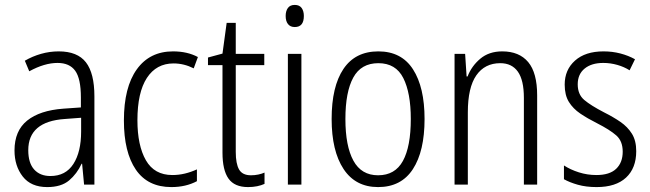

<svg xmlns="http://www.w3.org/2000/svg" viewBox="-20 -751 2644 781"><path d="M219 -542Q295 -542 329.5 -497.5Q364 -453 364 -359V0H322L314 -85H312Q293 -44 261 -17Q229 10 172 10Q106 10 72.5 -33Q39 -76 39 -139Q39 -219 90.5 -260.5Q142 -302 238 -309L309 -314V-355Q309 -431 286 -463Q263 -495 214 -495Q161 -495 99 -461L81 -504Q112 -522 147 -532Q182 -542 219 -542ZM244 -267Q95 -257 95 -140Q95 -88 119 -61.5Q143 -35 185 -35Q247 -35 278.5 -84Q310 -133 310 -216V-272Z M677 10Q581 10 532.5 -61Q484 -132 484 -261Q484 -396 536.5 -469Q589 -542 684 -542Q742 -542 785 -519L768 -473Q728 -493 686 -493Q616 -493 577.5 -434Q539 -375 539 -262Q539 -159 573.5 -99Q608 -39 681 -39Q707 -39 732 -45Q757 -51 781 -62V-14Q736 10 677 10Z M1001 -38Q1016 -38 1030.5 -41Q1045 -44 1056 -49V-3Q1043 3 1026 6.5Q1009 10 989 10Q934 10 909.5 -24.5Q885 -59 885 -130V-486H826V-517L885 -533L902 -658H939V-532H1055V-486H939V-133Q939 -85 952.5 -61.5Q966 -38 1001 -38Z M1179 -731Q1198 -731 1207 -718.5Q1216 -706 1216 -686Q1216 -641 1179 -641Q1161 -641 1151.5 -653Q1142 -665 1142 -686Q1142 -706 1151 -718.5Q1160 -731 1179 -731ZM1206 -532V0H1151V-532Z M1707 -267Q1707 -136 1659.5 -63Q1612 10 1518 10Q1426 10 1377.5 -63.5Q1329 -137 1329 -267Q1329 -399 1377 -470.5Q1425 -542 1519 -542Q1613 -542 1660 -469Q1707 -396 1707 -267ZM1385 -267Q1385 -157 1417.5 -97.5Q1450 -38 1518 -38Q1587 -38 1619 -96.5Q1651 -155 1651 -267Q1651 -373 1620.5 -433.5Q1590 -494 1519 -494Q1449 -494 1417 -435.5Q1385 -377 1385 -267Z M2023 -542Q2092 -542 2128.5 -498.5Q2165 -455 2165 -363V0H2111V-353Q2111 -425 2086.5 -459.5Q2062 -494 2015 -494Q1952 -494 1917.5 -444.5Q1883 -395 1883 -294V0H1829V-532H1872L1878 -440H1882Q1898 -482 1933.5 -512Q1969 -542 2023 -542Z M2568 -136Q2568 -67 2526.5 -28.5Q2485 10 2407 10Q2364 10 2330.5 0.5Q2297 -9 2274 -22V-78Q2300 -61 2334.5 -50Q2369 -39 2406 -39Q2460 -39 2486.5 -64.5Q2513 -90 2513 -134Q2513 -177 2487 -200Q2461 -223 2408 -250Q2370 -269 2340.5 -289Q2311 -309 2294 -336.5Q2277 -364 2277 -407Q2277 -467 2319 -504.5Q2361 -542 2435 -542Q2471 -542 2503.5 -533.5Q2536 -525 2563 -510L2541 -465Q2519 -479 2491 -487Q2463 -495 2434 -495Q2386 -495 2358 -472Q2330 -449 2330 -408Q2330 -367 2356.5 -344.5Q2383 -322 2437 -294Q2475 -275 2504 -255Q2533 -235 2550.5 -207Q2568 -179 2568 -136Z"/></svg>

Font: Noto Sans Devanagari UI Condensed Light
Style: Regular
Weight: 300
Width: 3
Designer: Jelle Bosma - Monotype Design Team
Foundry: Monotype Imaging Inc.
Version: Version 2.004; ttfautohint (v1.8.4.7-5d5b)